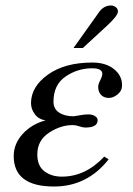

<svg xmlns="http://www.w3.org/2000/svg" viewBox="-20 -669 484 700"><path d="M248 -494 342 -626Q359 -649 385 -649Q394 -649 402 -643Q410 -637 410 -627Q410 -612 370 -575L282 -494ZM360 -98 376 -88Q298 11 177 11Q30 11 30 -100Q30 -145 63 -181Q96 -217 146 -230Q121 -234 107 -252.5Q93 -271 93 -294Q94 -354 155.5 -397.5Q217 -441 317 -441Q365 -441 395 -417.5Q425 -394 425 -358Q425 -338 409 -325Q393 -312 377 -312Q359 -312 348.5 -323Q338 -334 338 -352Q338 -362 345.5 -376.5Q353 -391 353 -400Q353 -420 316 -420Q263 -420 219 -390Q175 -360 175 -298Q175 -272 195.5 -258.5Q216 -245 249 -245Q252 -245 270 -248.5Q288 -252 302 -252Q316 -252 326 -246Q336 -240 336 -231Q336 -204 291 -204Q282 -204 269 -208.5Q256 -213 245 -213Q201 -213 158.5 -185Q116 -157 116 -106Q116 -64 142 -44.5Q168 -25 205 -25Q292 -25 360 -98Z"/></svg>

Font: STIX
Style: Italic
Weight: 400
Italic angle: -16.33°
Designer: MicroPress Inc., with final additions and corrections provided by Coen Hoffman, Elsevier (retired)
Version: Version 1.1.1